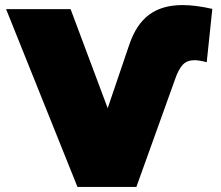

<svg xmlns="http://www.w3.org/2000/svg" viewBox="-20 -736 870 756"><path d="M285 0 4 -700H258L404 -310L489 -560Q516 -640 567 -678Q618 -716 699 -716Q750 -716 816 -701L794 -491Q764 -499 746 -499Q717 -499 700 -481.5Q683 -464 669 -423L517 0Z"/></svg>

Font: Montserrat-Alt1 Black
Style: Regular
Weight: 900
Designer: Differentunic
Foundry: Differentunic
Version: Version 7.222